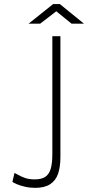

<svg xmlns="http://www.w3.org/2000/svg" viewBox="-20 -898 426 928"><path d="M150 10Q124 10 100.5 4.5Q77 -1 60.8 -8Q44.5 -15 40 -19L50 -62Q53.5 -60.5 57.2 -58.5Q61 -56.5 64.5 -54.5Q84.5 -43.5 102.8 -37.2Q121 -31 148 -31Q180 -31 198.2 -42.8Q216.5 -54.5 224.8 -81.2Q233 -108 233 -154V-723H272V-140Q272 -91.5 260.8 -58.5Q249.5 -25.5 222.5 -7.8Q195.5 10 150 10ZM252 -843.5 174 -783.5H118L237 -878.5H269L386 -783.5H326Z"/></svg>

Font: Public Sans VF
Style: Regular
Weight: 400
Designer: Pablo Impallari, Rodrigo Fuenzalida (Modified by Dan O. Williams and USWDS)
Version: Version 1.003